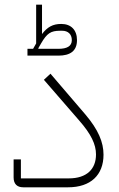

<svg xmlns="http://www.w3.org/2000/svg" viewBox="-20 -798 505 818"><path d="M97 -561H229C278 -561 308 -580 308 -627C308 -670 283 -696 241 -696C205 -696 182 -683 159 -653V-778H134V-613L121 -590H97ZM155 -613C180 -656 196 -667 236 -667H245C269 -667 286 -653 286 -627C286 -601 265 -590 229 -590H144L143 -592ZM79 0H270C366 0 421 -52 421 -139C421 -192 399 -245 344 -310L195 -484L167 -458L317 -285C368 -227 389 -183 389 -140C389 -78 350 -38 273 -38H69V-119H38V-42C38 -14 53 0 79 0Z"/></svg>

Font: IBM Plex Arabic ExtraLight
Style: Regular
Weight: 200
Designer: Mike Abbink, Paul van der Laan, Pieter van Rosmalen, Wael Morcos, Khajak Apelian
Foundry: Bold Monday
Version: Version 1.0